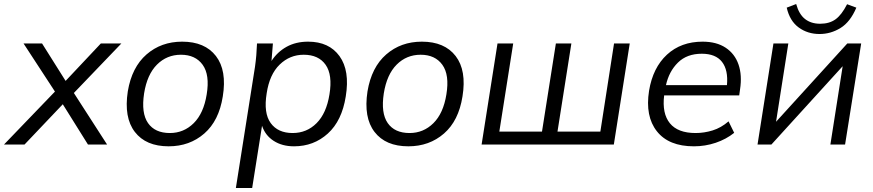

<svg xmlns="http://www.w3.org/2000/svg" viewBox="-47 -718 4339 954"><path d="M-27 0 226 -263 70 -502H162L279 -316L454 -502H556L320 -256L485 0H390L265 -200L75 0Z M791 9Q678 9 623 -62.5Q568 -134 588 -264Q608 -384 681 -447.5Q754 -511 858 -511Q971 -511 1026 -439.5Q1081 -368 1060 -239Q1041 -118 968 -54.5Q895 9 791 9ZM797 -57Q866 -57 915.5 -106Q965 -155 980 -249Q996 -346 960 -396Q924 -446 852 -446Q782 -446 733 -397Q684 -348 669 -254Q654 -156 688.5 -106.5Q723 -57 797 -57Z M1125 216 1220 -386Q1224 -414 1226.5 -443.5Q1229 -473 1230 -502H1309L1302 -415Q1331 -460 1377 -485.5Q1423 -511 1484 -511Q1588 -511 1640 -439Q1692 -367 1671 -239Q1652 -118 1582 -54.5Q1512 9 1414 9Q1355 9 1313 -18Q1271 -45 1255 -93L1206 216ZM1407 -57Q1477 -57 1526 -106Q1575 -155 1590 -249Q1606 -346 1571 -396Q1536 -446 1462 -446Q1393 -446 1342.5 -397Q1292 -348 1278 -254Q1262 -156 1298 -106.5Q1334 -57 1407 -57Z M1982 9Q1869 9 1814 -62.5Q1759 -134 1779 -264Q1799 -384 1872 -447.5Q1945 -511 2049 -511Q2162 -511 2217 -439.5Q2272 -368 2251 -239Q2232 -118 2159 -54.5Q2086 9 1982 9ZM1988 -57Q2057 -57 2106.5 -106Q2156 -155 2171 -249Q2187 -346 2151 -396Q2115 -446 2043 -446Q1973 -446 1924 -397Q1875 -348 1860 -254Q1845 -156 1879.5 -106.5Q1914 -57 1988 -57Z M2346 0 2425 -502H2503L2434 -64H2646L2715 -502H2792L2723 -64H2936L3004 -502H3082L3003 0Z M3401 9Q3276 9 3217 -65.5Q3158 -140 3178 -267Q3197 -382 3267 -446.5Q3337 -511 3444 -511Q3513 -511 3558.5 -481Q3604 -451 3622.5 -397.5Q3641 -344 3630 -273L3626 -244H3253Q3242 -154 3281.5 -105.5Q3321 -57 3409 -57Q3452 -57 3494 -70Q3536 -83 3573 -115L3601 -58Q3561 -26 3509 -8.5Q3457 9 3401 9ZM3440 -451Q3366 -451 3321.5 -407Q3277 -363 3262 -295H3565Q3572 -370 3540.5 -410.5Q3509 -451 3440 -451Z M3717 0 3796 -502H3870L3809 -113L4163 -502H4232L4152 0H4079L4140 -389L3786 0ZM4025 -549Q3966 -549 3921.5 -581.5Q3877 -614 3862 -680L3909 -698Q3923 -647 3953 -623.5Q3983 -600 4028 -600Q4074 -600 4104.5 -622Q4135 -644 4162 -697L4208 -680Q4178 -609 4129.5 -579Q4081 -549 4025 -549Z"/></svg>

Font: Mulish
Style: Italic
Weight: 400
Italic angle: -9°
Designer: Vernon Adams
Foundry: Vernon Adams
Version: Version 3.603; ttfautohint (v1.8.3)